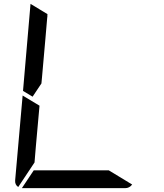

<svg xmlns="http://www.w3.org/2000/svg" viewBox="-20 -981 856 1001"><path d="M167 -218 160 -134 75 -6Q57 -18 59 -41L98 -483L186 -430ZM547 -93 669 -19Q655 0 632 0H96Q96 0 94 0L156 -93H159H190H326H418ZM139 -959Q139 -959 139 -961L228 -907L227 -905V-895L226 -887L217 -782L199 -578L196 -546L150 -477L100 -507Z"/></svg>

Font: DSEG14 Modern
Style: Italic
Weight: 400
Italic angle: -5°
Designer: Keshikan(Twitter:@keshinomi_88pro)
Version: Version 0.46